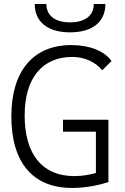

<svg xmlns="http://www.w3.org/2000/svg" viewBox="-20 -928 626 958"><path d="M339.4 9.8C423.8 9.8 493.7 -10.7 521 -19.5V-330.6H294.4V-271H458.5V-64.9C430.2 -57.1 394 -49.3 351.1 -49.3C191.4 -49.3 103 -157.2 103 -352.5C103 -537.6 190.4 -644 341.3 -644C400.9 -644 455.1 -619.6 490.2 -577.6L536.6 -623.5C500 -674.3 426.8 -703.1 335.4 -703.1C146 -703.1 36.6 -573.7 36.6 -347.7C36.6 -116.7 144 9.8 339.4 9.8ZM329.6 -766.6C440.9 -766.6 505.9 -818.4 505.9 -908.2H447.8C447.8 -850.1 404.3 -816.4 329.6 -816.4C254.9 -816.4 211.4 -850.1 211.4 -908.2H153.3C153.3 -818.4 218.3 -766.6 329.6 -766.6Z"/></svg>

Font: Cascadia Code PL Light
Style: Regular
Weight: 300
Monospace: yes
Designer: Aaron Bell
Foundry: Saja Typeworks
Version: Version 2404.023